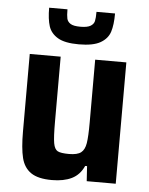

<svg xmlns="http://www.w3.org/2000/svg" viewBox="-52 -753 626 804"><g transform="rotate(5 261.0 -351.0)"><path d="M58 -184V-510H188V-236Q188 -172 192.5 -146.5Q197 -121 210.5 -114Q224 -107 258 -107Q293 -107 308.5 -119Q324 -131 328.5 -159Q333 -187 333 -246V-510H464V0H342L338 -63H330Q313 -25 279.5 -8.5Q246 8 196 8Q138 8 108 -12.5Q78 -33 68 -73.5Q58 -114 58 -184ZM122 -710H199Q199 -684 202 -671Q205 -658 217.5 -650Q230 -642 259 -642Q288 -642 301.5 -650Q315 -658 318 -671Q321 -684 321 -710H399Q399 -662 389.5 -632.5Q380 -603 349.5 -585.5Q319 -568 259 -568Q200 -568 170.5 -585.5Q141 -603 131.5 -632.5Q122 -662 122 -710Z"/></g></svg>

Font: Saira Semi Condensed SemiBold
Style: Regular
Weight: 600
Width: 4
Designer: Hector Gatti with collaboration of the Omnibus-Type team
Foundry: Omnibus-Type
Version: Version 1.001; ttfautohint (v1.8)